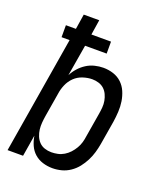

<svg xmlns="http://www.w3.org/2000/svg" viewBox="-138 -824 775 920"><g transform="rotate(20 250.0 -363.5)"><path d="M239 8Q213 8 189 0.5Q165 -7 147 -23Q129 -39 119 -61.5Q109 -84 105 -109L87 0H8L107 -597H66V-658H117L129 -735H208L196 -658H296V-597H186L159 -437Q169 -457 184.5 -474.5Q200 -492 219.5 -504.5Q239 -517 261.5 -522.5Q284 -528 305 -528Q332 -528 356.5 -520Q381 -512 399 -495Q417 -478 427 -455Q437 -432 441 -406.5Q445 -381 443.5 -354Q442 -327 438 -301L418 -181Q414 -158 407.5 -135.5Q401 -113 390 -91.5Q379 -70 364 -51Q349 -32 328.5 -18Q308 -4 285 2Q262 8 239 8ZM208 -62Q224 -62 240.5 -65.5Q257 -69 272 -78Q287 -87 299 -100Q311 -113 320 -128.5Q329 -144 333.5 -160Q338 -176 340 -192L360 -312Q363 -329 364.5 -346.5Q366 -364 363 -380.5Q360 -397 353 -412Q346 -427 334.5 -437.5Q323 -448 307 -453Q291 -458 274 -458Q251 -458 226.5 -450Q202 -442 184 -424.5Q166 -407 156 -383.5Q146 -360 143 -337L123 -217Q120 -199 118.5 -181Q117 -163 119 -146Q121 -129 127.5 -113Q134 -97 145.5 -85Q157 -73 173.5 -67.5Q190 -62 208 -62Z"/></g></svg>

Font: Iosevka
Style: Italic
Weight: 400
Italic angle: -9°
Monospace: yes
Designer: Belleve Invis
Foundry: Belleve Invis
Version: Version 32.5.0; ttfautohint (v1.8.4)